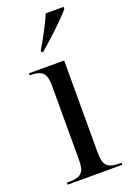

<svg xmlns="http://www.w3.org/2000/svg" viewBox="-148 -819 593 873"><g transform="rotate(-20 149.0 -383.0)"><path d="M21 0V-10H34Q75 -10 91.5 -26Q108 -42 108 -86V-449Q108 -493 91.5 -509.5Q75 -526 35 -526H29V-536H199V-89Q199 -43 215.5 -26.5Q232 -10 273 -10H285V0ZM115 -616Q136 -650 157.5 -691Q179 -732 194 -766H280V-756Q266 -739 238.5 -711.5Q211 -684 179.5 -655.5Q148 -627 124 -606H115Z"/></g></svg>

Font: Noto Serif Display SemiCondensed
Style: Regular
Weight: 400
Width: 4
Designer: Monotype Design Team
Foundry: Monotype Imaging Inc.
Version: Version 2.009